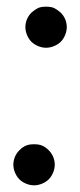

<svg xmlns="http://www.w3.org/2000/svg" viewBox="-20 -774 240 575"><path d="M100 -486ZM61 -717Q66 -728 74 -736Q84 -745 94 -750Q103 -754 118 -754Q133 -754 142 -750Q152 -745 162 -736Q170 -728 175 -717Q180 -705 180 -693Q180 -681 175 -669Q170 -657 162 -649Q154 -641 142 -636Q130 -631 118 -631Q106 -631 94 -636Q82 -641 74 -649Q66 -657 61 -669Q56 -681 56 -693Q56 -705 61 -717ZM25 -305Q30 -316 38 -324Q48 -334 58 -338Q67 -342 82 -342Q97 -342 106 -338Q116 -334 126 -324Q134 -316 139 -305Q144 -293 144 -281Q144 -269 139 -257Q134 -245 126 -237Q118 -229 106 -224Q94 -219 82 -219Q70 -219 58 -224Q46 -229 38 -237Q30 -245 25 -257Q20 -269 20 -281Q20 -293 25 -305Z"/></svg>

Font: DSEG7 Modern Mini
Style: Light Italic
Weight: 300
Italic angle: -5°
Designer: Keshikan(Twitter:@keshinomi_88pro)
Version: Version 0.46